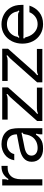

<svg xmlns="http://www.w3.org/2000/svg" viewBox="996 -1600 613 2646"><g transform="rotate(-90 1303.0 -276.5)"><path d="M71 0V-553H156V-517Q156 -503 153.5 -493.5Q151 -484 144 -475L158 -466Q192 -517 233.5 -540Q275 -563 337 -563H341V-478H312Q245 -478 205 -438Q156 -391 156 -291V0Z M397 -147Q397 -219 451 -261Q495 -296 578 -313L775 -351Q776 -415 741 -450Q703 -488 639 -488Q588 -488 550.5 -460.5Q513 -433 503 -387H418Q432 -470 494.5 -516.5Q557 -563 640 -563Q689 -563 731 -548.5Q773 -534 802 -506Q840 -470 850 -423Q860 -376 860 -326V0H775V-26Q775 -51 785 -83L771 -89Q744 -46 708 -22Q683 -5 651.5 2.5Q620 10 577 10Q494 10 445.5 -32Q397 -74 397 -147ZM675 -84Q724 -109 747 -151Q764 -181 769.5 -208Q775 -235 776 -241Q779 -256 784 -263Q789 -270 799 -271L796 -287L667 -260L596 -246Q534 -234 505 -207Q482 -184 482 -149Q482 -111 510.5 -88Q539 -65 587 -65Q635 -65 675 -84Z M959 0V-72L1256 -407Q1275 -429 1290.5 -445Q1306 -461 1332 -482L1326 -494Q1308 -485 1292.5 -481.5Q1277 -478 1256 -478H978V-553H1422V-473L1133 -147Q1112 -122 1097.5 -107Q1083 -92 1057 -71L1063 -59Q1081 -68 1096.5 -71.5Q1112 -75 1133 -75H1419V0Z M1492 0V-72L1789 -407Q1808 -429 1823.5 -445Q1839 -461 1865 -482L1859 -494Q1841 -485 1825.5 -481.5Q1810 -478 1789 -478H1511V-553H1955V-473L1666 -147Q1645 -122 1630.5 -107Q1616 -92 1590 -71L1596 -59Q1614 -68 1629.5 -71.5Q1645 -75 1666 -75H1952V0Z M2025 -275Q2025 -352 2057 -417.5Q2089 -483 2149.5 -523Q2210 -563 2292 -563Q2363 -563 2424 -531Q2485 -499 2522 -437.5Q2559 -376 2559 -290V-260H2164Q2157 -260 2136.5 -260Q2116 -260 2099 -262L2096 -246Q2105 -244 2108.5 -239.5Q2112 -235 2114.5 -224.5Q2117 -214 2120 -205Q2141 -141 2187.5 -103Q2234 -65 2293 -65Q2353 -65 2396 -97Q2439 -129 2458 -178H2549Q2522 -94 2457 -42Q2392 10 2294 10Q2216 10 2154.5 -27Q2093 -64 2059 -129Q2025 -194 2025 -275ZM2116 -316Q2127 -326 2138.5 -330.5Q2150 -335 2167 -335H2415Q2434 -335 2447 -330.5Q2460 -326 2472 -316L2483 -328Q2473 -335 2470.5 -340.5Q2468 -346 2466 -355Q2463 -373 2456 -389Q2435 -436 2391.5 -462Q2348 -488 2294 -488Q2239 -488 2197.5 -462Q2156 -436 2133 -389Q2124 -370 2122 -355Q2121 -346 2118 -341Q2115 -336 2105 -328Z"/></g></svg>

Font: Open Sauce Sans
Style: Regular
Weight: 400
Designer: Alfredo Marco Pradil
Foundry: Creative Sauce Fz LLC
Version: Version 1.477